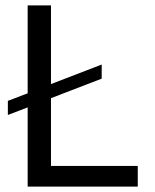

<svg xmlns="http://www.w3.org/2000/svg" viewBox="-20 -688 573 708"><path d="M82 0V-292L9 -264V-316L82 -344V-668H168V-378L355 -450V-398L168 -326V-76H488V0Z"/></svg>

Font: Gantari
Style: Regular
Weight: 400
Designer: Anugrah Pasau
Foundry: Lafontype
Version: Version 1.000; ttfautohint (v1.8.4)